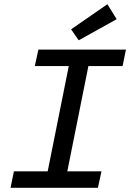

<svg xmlns="http://www.w3.org/2000/svg" viewBox="-20 -890 640 910"><path d="M30 0 46 -78H206L306 -577H145L162 -655H577L561 -577H399L299 -78H461L444 0ZM353 -699 317 -751 489 -870 533 -799Z"/></svg>

Font: Source Code Pro ExtraLight Medium
Style: Italic
Weight: 500
Italic angle: -11°
Monospace: yes
Version: Version 1.016;hotconv 1.0.116;makeotfexe 2.5.65601